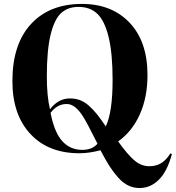

<svg xmlns="http://www.w3.org/2000/svg" viewBox="-20 -764 893 975"><path d="M689 190.9Q658.2 190.9 631.3 178Q604.5 165 580.1 137.7Q555.7 110.4 535.6 78.9Q515.6 47.4 490.2 -1Q433.1 14.2 382.8 14.2Q225.6 14.2 134.3 -83.7Q43 -181.6 43 -352.1Q43 -539.6 137.2 -641.8Q231.4 -744.1 396 -744.1Q547.9 -744.1 638.4 -648.4Q729 -552.7 729 -382.8Q729 -270.5 690.2 -183.6Q651.4 -96.7 580.1 -45.9Q624.5 17.1 660.2 48.6Q695.8 80.1 737.8 80.1Q772.5 80.1 798.1 64.7Q823.7 49.3 845.2 15.1L853 18.1Q829.6 106 786.9 148.4Q744.1 190.9 689 190.9ZM517.1 -122.1Q551.8 -194.3 551.8 -357.9Q551.8 -493.2 531.5 -576.2Q511.2 -659.2 474.1 -694.1Q437 -729 378.9 -729Q324.2 -729 289.8 -697Q255.4 -665 236.6 -586.2Q217.8 -507.3 217.8 -376Q217.8 -274.9 233.9 -209Q275.9 -264.2 335 -264.2Q362.8 -264.2 386.2 -255.4Q409.7 -246.6 431.9 -226.8Q454.1 -207 473.1 -183.1Q492.2 -159.2 517.1 -122.1ZM397.9 -2.9Q447.8 -2.9 475.1 -34.2Q420.4 -144 399.9 -175.3Q365.2 -228.5 329.6 -234.9Q323.7 -235.8 317.9 -235.8Q270.5 -235.8 236.8 -190.9Q256.3 -90.8 296.6 -46.9Q336.9 -2.9 397.9 -2.9Z"/></svg>

Font: Display Regular
Style: Bold
Weight: 700
Designer: Latin by Veronika Burian and Jose Scaglione. Greek by Irene Vlachou. Cyrillic by Vera Evstafieva.
Foundry: TypeTogether
Version: Version 3.002